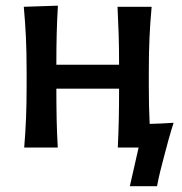

<svg xmlns="http://www.w3.org/2000/svg" viewBox="-20 -521 642 678"><path d="M65.5 0Q70 -54.5 72 -105.2Q74 -156 74 -218V-268Q74 -337.5 71.5 -390.2Q69 -443 64 -497L184.5 -501Q181.5 -450.5 180.2 -402Q179 -353.5 179 -292.5H400.5Q400.5 -352.5 399 -400.2Q397.5 -448 395 -497H515.5Q510.5 -443 508 -390Q505.5 -337 505.5 -268V-218Q505.5 -180.5 506.2 -147.8Q507 -115 508.5 -83.5Q530 -84 551.2 -85Q572.5 -86 593 -87.5Q583 -56 575 -27.2Q567 1.5 560 29Q553 55.5 546.2 82.5Q539.5 109.5 534.5 136.5H438.5L469.5 0H396Q398.5 -52 399.5 -101Q400.5 -150 400.5 -208H179Q179 -150 180 -101.2Q181 -52.5 184 0Z"/></svg>

Font: Commissioner Flair Medium
Style: Regular
Weight: 500
Designer: Kostas Bartsokas
Foundry: Kostas Bartsokas
Version: Version 1.000; ttfautohint (v1.8.3)